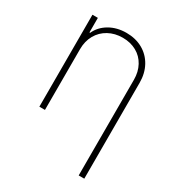

<svg xmlns="http://www.w3.org/2000/svg" viewBox="-176 -649 885 959"><g transform="rotate(30 267.0 -169.0)"><path d="M112.3 0H80.1V-530.3H111.3V-446.3H115.2Q133.8 -487.8 176 -512.5Q218.3 -537.1 273.4 -537.1Q326.2 -537.1 367.2 -514.2Q408.2 -491.2 431.2 -449.5Q454.1 -407.7 454.1 -353.5V199.2H421.9V-352.5Q421.9 -397.9 402.8 -433.1Q383.8 -468.3 349.1 -487.5Q314.5 -506.8 269.5 -506.8Q224.1 -506.8 188.2 -487.1Q152.3 -467.3 132.3 -431.9Q112.3 -396.5 112.3 -350.6Z"/></g></svg>

Font: Pretendard Thin
Style: Regular
Weight: 100
Designer: Base glyphs from Inter by Rasmus Andersson; Hangeul glyphs from Noto Sans CJK(Source Han Sans) by Jang Soo-young and Kan
Foundry: Kil Hyung-jin
Version: Version 1.309